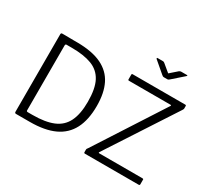

<svg xmlns="http://www.w3.org/2000/svg" viewBox="-178 -1246 1669 1537"><g transform="rotate(30 656.5 -477.0)"><path d="M116 0Q104 0 104 -13V-730Q104 -736 107 -739Q110 -742 117 -742Q132 -742 150 -742Q168 -742 186.5 -741.5Q205 -741 223 -741Q241 -741 256 -741Q395 -740 480.5 -698.5Q566 -657 605.5 -577Q645 -497 645 -378Q645 -250 601.5 -166Q558 -82 469.5 -41Q381 0 244 0ZM191 -59H234Q352 -59 425 -89.5Q498 -120 532 -189Q566 -258 566 -371Q566 -493 530.5 -560Q495 -627 422.5 -654.5Q350 -682 238 -682H189Q179 -682 179 -668V-69Q179 -59 191 -59ZM755 0Q749 0 746.5 -2Q744 -4 744 -10V-30Q744 -37 746 -41Q748 -45 754 -52L1155 -673Q1160 -682 1151 -682H767Q762 -682 760 -684Q758 -686 758 -691V-734Q758 -742 766 -742H1252Q1261 -742 1261 -734V-711Q1261 -706 1259 -703Q1257 -700 1254 -694L847 -69Q844 -65 845.5 -62.5Q847 -60 850 -60H1251Q1260 -60 1260 -53V-9Q1260 -5 1257.5 -2.5Q1255 0 1250 0H755ZM1075 -948Q1080 -951 1084 -952.5Q1088 -954 1092 -954H1144Q1158 -954 1145 -943L1045 -855Q1041 -853 1037.5 -849.5Q1034 -846 1027 -846H996Q988 -846 983.5 -849Q979 -852 974 -856L872 -943Q868 -948 868.5 -951Q869 -954 875 -954H922Q928 -954 930.5 -953Q933 -952 939 -948L998 -899Q1007 -891 1009.5 -891Q1012 -891 1019 -899Z"/></g></svg>

Font: Libre Franklin Light
Style: Regular
Weight: 300
Designer: Pablo Impallari, Rodrigo Fuenzalida, Nhung Nguyen
Foundry: Impallari Type
Version: Version 3.000